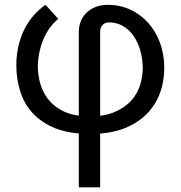

<svg xmlns="http://www.w3.org/2000/svg" viewBox="-20 -550 756 803"><path d="M309.6 233.4H398.9V8.8C436.5 5.4 470.2 -1.5 499 -12.7C617.2 -59.1 667 -156.7 667 -267.6C667 -413.6 568.4 -529.8 431.2 -529.8C362.3 -529.8 309.6 -486.8 309.6 -415.5V-66.4C288.1 -69.3 269 -74.2 252.4 -81.5C168 -118.2 138.2 -195.8 138.2 -276.9C140.6 -348.1 166 -422.9 223.6 -471.2L170.4 -529.8C95.2 -478 48.3 -388.2 48.3 -276.9C48.3 -238.3 53.7 -202.1 64.9 -167.5C86.4 -98.1 134.8 -43.9 212.9 -12.7C240.7 -2 272.9 4.9 309.6 8.3ZM398.9 -65.9V-418.9C398.9 -438 412.1 -456.5 435.1 -456.5C525.4 -456.5 575.2 -365.7 577.1 -267.1C577.1 -242.2 573.2 -217.3 565.4 -192.9C549.8 -144 514.6 -104.5 458.5 -81.1C440.9 -73.7 420.9 -68.4 398.9 -65.9Z"/></svg>

Font: Bert Sans
Style: Regular
Weight: 400
Designer: Christian Robertson (Google), Cristiano Sobral
Foundry: Google, Cristiano Sobral
Version: Version 3.101